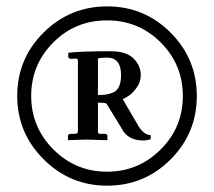

<svg xmlns="http://www.w3.org/2000/svg" viewBox="-20 -608 673 604"><path d="M422.9 -372.1Q422.9 -349.1 408.4 -330.1Q394 -311 379.9 -303.7L366.2 -295.9L414.1 -213.9Q432.1 -183.1 454.1 -183.1V-169.9Q440.9 -166 431.2 -166Q381.3 -166 362.8 -204.1L314.9 -282.2Q309.1 -285.2 288.1 -285.2V-193.8Q288.1 -187 294.9 -187H307.1Q318.4 -187 317.9 -181.2V-167Q263.7 -168.9 250 -168.9L193.8 -167V-181.2Q193.8 -187 205.1 -187H216.8Q224.6 -187 225.1 -194.8V-413.1Q225.1 -424.3 221.2 -423.8L205.1 -422.9Q195.3 -422.9 194.8 -429.2V-441.9Q230 -446.8 328.1 -446.8Q377.9 -446.8 400.4 -423.8Q422.9 -400.9 422.9 -372.1ZM360.8 -372.1Q360.8 -427.2 315.9 -426.8Q295.9 -426.8 288.1 -423.8V-309.1Q304.2 -309.1 313.7 -310.5Q323.2 -312 335.7 -316.9Q348.1 -321.8 354.5 -335.9Q360.8 -350.1 360.8 -372.1ZM34.2 -306.2Q34.2 -423.3 117.2 -505.6Q200.2 -587.9 317.1 -587.9Q434.1 -587.9 516.6 -505.4Q599.1 -422.9 599.1 -305.9Q599.1 -189 516.6 -106.4Q434.1 -23.9 317.1 -23.9Q200.2 -23.9 117.2 -106.9Q34.2 -189.9 34.2 -306.2ZM316.9 -543.9Q216.8 -543.9 147.5 -474.4Q78.1 -404.8 78.1 -306.2Q78.1 -208 147.9 -137.9Q217.8 -67.9 316.9 -67.9Q415 -67.9 485.1 -137.5Q555.2 -207 555.2 -305.9Q555.2 -404.8 485.6 -474.4Q416 -543.9 316.9 -543.9Z"/></svg>

Font: Linux Biolinum
Style: Bold
Weight: 700
Designer: Philipp H. Poll
Foundry: Philipp H. Poll
Version: Version 1.3.2 ; ttfautohint (v0.9)